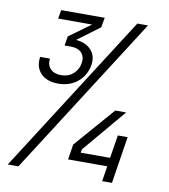

<svg xmlns="http://www.w3.org/2000/svg" viewBox="-82 -800 764 869"><g transform="rotate(10 300.0 -365.0)"><path d="M173 -400Q120 -400 92.5 -429Q65 -458 72 -505H117Q113 -476 130 -458Q147 -440 180 -440Q212 -440 234.5 -459.5Q257 -479 262 -510Q267 -539 250.5 -557Q234 -575 202 -575H172L179 -618L278 -690H122L129 -730H329L321 -685L219 -609Q264 -605 288.5 -578.5Q313 -552 307 -510Q299 -461 262.5 -430.5Q226 -400 173 -400ZM12 0 479 -730H528L61 0ZM446 0 457 -70H277L288 -140L449 -325H499L331 -126L328 -110H463L480 -216H525L491 0Z"/></g></svg>

Font: JetBrains Mono Thin
Style: Italic
Weight: 100
Italic angle: -9°
Monospace: yes
Designer: Philipp Nurullin, Konstantin Bulenkov
Foundry: JetBrains
Version: Version 2.305; ttfautohint (v1.8.4.7-5d5b)